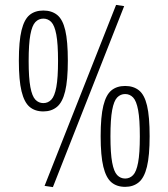

<svg xmlns="http://www.w3.org/2000/svg" viewBox="-20 -754 688 784"><path d="M57 -506Q57 -586 68 -630.5Q79 -675 101 -693Q123 -711 157 -711Q191 -711 213.5 -693Q236 -675 246.5 -630.5Q257 -586 257 -506Q257 -426 246 -381Q235 -336 212.5 -317.5Q190 -299 157 -299Q123 -299 101 -317.5Q79 -336 68 -381Q57 -426 57 -506ZM97 -505Q97 -436 104 -398.5Q111 -361 124.5 -347Q138 -333 157 -333Q176 -333 189.5 -347Q203 -361 210 -398.5Q217 -436 217 -505Q217 -575 210 -612.5Q203 -650 189.5 -664Q176 -678 157 -678Q138 -678 124.5 -664Q111 -650 104 -612.5Q97 -575 97 -505ZM196 10 162 5 454 -734 487 -729ZM391 -198Q391 -278 402 -322.5Q413 -367 435 -385Q457 -403 491 -403Q525 -403 547.5 -385Q570 -367 580.5 -322.5Q591 -278 591 -198Q591 -118 580 -73Q569 -28 546.5 -9.5Q524 9 491 9Q457 9 435 -9.5Q413 -28 402 -73Q391 -118 391 -198ZM431 -197Q431 -128 438 -90.5Q445 -53 458.5 -39Q472 -25 491 -25Q510 -25 523.5 -39Q537 -53 544 -90.5Q551 -128 551 -197Q551 -267 544 -304.5Q537 -342 523.5 -356Q510 -370 491 -370Q472 -370 458.5 -356Q445 -342 438 -304.5Q431 -267 431 -197Z"/></svg>

Font: Georama Condensed Light
Style: Regular
Weight: 300
Width: 3
Designer: Jean-Baptiste Levee
Foundry: Production Type
Version: Version 1.000